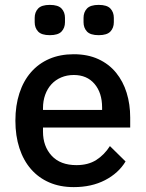

<svg xmlns="http://www.w3.org/2000/svg" viewBox="-20 -754 596 786"><path d="M282 12Q226 12 182 -7Q138 -26 107 -61.5Q76 -97 59.5 -147.5Q43 -198 43 -260Q43 -322 59.5 -372.5Q76 -423 107 -458.5Q138 -494 182 -513Q226 -532 282 -532Q339 -532 382.5 -512Q426 -492 455 -456.5Q484 -421 498.5 -374Q513 -327 513 -273V-232H156V-215Q156 -155 191.5 -116.5Q227 -78 293 -78Q341 -78 374 -99Q407 -120 430 -156L494 -93Q465 -45 410 -16.5Q355 12 282 12ZM282 -447Q254 -447 230.5 -437Q207 -427 190.5 -409Q174 -391 165 -366Q156 -341 156 -311V-304H398V-314Q398 -374 367 -410.5Q336 -447 282 -447ZM184 -610Q150 -610 136 -625Q122 -640 122 -663V-681Q122 -704 136 -719Q150 -734 184 -734Q218 -734 232 -719Q246 -704 246 -681V-663Q246 -640 232 -625Q218 -610 184 -610ZM384 -610Q350 -610 336 -625Q322 -640 322 -663V-681Q322 -704 336 -719Q350 -734 384 -734Q418 -734 432 -719Q446 -704 446 -681V-663Q446 -640 432 -625Q418 -610 384 -610Z"/></svg>

Font: IBM Plex Sans Arabic Medium
Style: Regular
Weight: 500
Designer: Mike Abbink, Paul van der Laan, Pieter van Rosmalen, Wael Morcos, Khajak Apelian
Foundry: Bold Monday
Version: Version 1.1